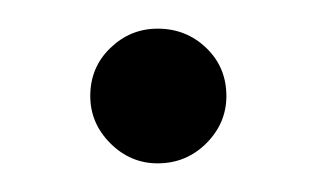

<svg xmlns="http://www.w3.org/2000/svg" viewBox="-20 -117 220 134"><path d="M90 -3Q71 -3 57 -17Q43 -31 43 -50Q43 -70 57 -83.5Q71 -97 90 -97Q110 -97 124 -83.5Q138 -70 138 -50Q138 -31 124 -17Q110 -3 90 -3Z"/></svg>

Font: VDS
Style: Regular
Weight: 400
Designer: artmaker
Foundry: artmaker
Version: Version 1.000 2009 initial release